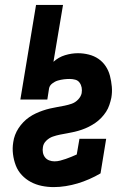

<svg xmlns="http://www.w3.org/2000/svg" viewBox="-20 -755 540 783"><path d="M199 8Q174 8 150 3Q126 -2 105.5 -13Q85 -24 69 -41Q53 -58 44.5 -80Q36 -102 33 -126.5Q30 -151 34 -175Q36 -190 41.5 -204.5Q47 -219 55.5 -232Q64 -245 75 -256.5Q86 -268 99 -277Q112 -286 126 -292.5Q140 -299 154.5 -304Q169 -309 184 -312.5Q199 -316 213.5 -318.5Q228 -321 243 -324Q258 -327 272.5 -332Q287 -337 298.5 -349Q310 -361 313 -375Q315 -387 313 -398Q311 -409 304.5 -418Q298 -427 287 -430Q276 -433 264 -433Q252 -433 240 -431.5Q228 -430 216 -426.5Q204 -423 193 -414.5Q182 -406 180 -394L173 -349H63L127 -735H237L198 -503Q219 -522 245.5 -530Q272 -538 298 -538Q320 -538 342 -532.5Q364 -527 381.5 -515Q399 -503 411 -485Q423 -467 428.5 -445.5Q434 -424 436 -401.5Q438 -379 434 -356Q431 -342 426 -327Q421 -312 412.5 -299Q404 -286 393 -274.5Q382 -263 369 -254Q356 -245 342 -238Q328 -231 313.5 -226Q299 -221 284 -217.5Q269 -214 254.5 -211.5Q240 -209 225 -206Q210 -203 195.5 -198Q181 -193 169 -181.5Q157 -170 155 -155Q153 -144 155 -133Q157 -122 163.5 -113.5Q170 -105 180.5 -101Q191 -97 202 -97Q214 -97 225.5 -100Q237 -103 248.5 -107Q260 -111 271 -115.5Q282 -120 293 -125L304 -189H413L390 -48Q368 -35 344 -24.5Q320 -14 296.5 -7Q273 0 248 4Q223 8 199 8Z"/></svg>

Font: Iosevka Slab Extrabold
Style: Italic
Weight: 800
Italic angle: -9°
Monospace: yes
Designer: Belleve Invis
Foundry: Belleve Invis
Version: Version 11.1.0; ttfautohint (v1.8.3)